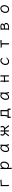

<svg xmlns="http://www.w3.org/2000/svg" viewBox="5151 -5677 698 11040"><g transform="rotate(-90 5500.0 -157.0)"><path d="M384 -400V-107Q384 -76 385.5 -47Q387 -18 387 -1Q387 4 381 7Q375 10 367 10Q351 10 333 2Q315 -6 315 -19Q315 -31 316 -56.5Q317 -82 317 -108V-411Q317 -425 315 -437Q314 -446 313.5 -451.5Q313 -457 313 -461Q313 -468 315.5 -471.5Q318 -475 326 -475Q339 -475 356.5 -469Q374 -463 375 -462L573 -477Q596 -479 621.5 -482Q647 -485 656 -485Q670 -485 680 -467Q690 -449 690 -434Q690 -417 677 -417Q671 -417 653.5 -417Q636 -417 614.5 -416.5Q593 -416 574 -415Z M1303 -368Q1303 -399 1302 -427Q1301 -455 1300 -472Q1300 -482 1319 -482Q1336 -482 1355 -474.5Q1374 -467 1374 -454Q1374 -448 1373 -432Q1372 -416 1371.5 -398.5Q1371 -381 1370 -369Q1410 -437 1456.5 -461.5Q1503 -486 1558 -486Q1633 -486 1681 -433Q1729 -380 1729 -278Q1729 -194 1697.5 -127Q1666 -60 1612 -21.5Q1558 17 1490 17Q1455 17 1420 0Q1385 -17 1369 -38V56Q1369 87 1371.5 116Q1374 145 1374 162Q1374 172 1354 172Q1338 172 1319.5 164.5Q1301 157 1301 144Q1301 132 1302 106.5Q1303 81 1303 55ZM1368 -101Q1372 -103 1375 -103Q1386 -103 1396 -87Q1416 -59 1439 -50Q1462 -41 1487 -41Q1514 -41 1544 -56.5Q1574 -72 1601 -102Q1628 -132 1644.5 -176Q1661 -220 1661 -276Q1661 -328 1646 -361Q1631 -394 1607.5 -410Q1584 -426 1558 -426Q1516 -426 1478.5 -404Q1441 -382 1414 -343Q1387 -304 1376 -253Q1373 -237 1371 -209Q1369 -181 1368.5 -152Q1368 -123 1368 -101Z M2708 -457Q2705 -435 2702.5 -398.5Q2700 -362 2698.5 -321.5Q2697 -281 2696 -246Q2695 -211 2695 -193Q2695 -179 2696.5 -151.5Q2698 -124 2705.5 -93Q2713 -62 2730 -35Q2732 -31 2732 -29Q2732 -18 2718.5 -2.5Q2705 13 2688 13Q2673 13 2661.5 -8.5Q2650 -30 2643.5 -60.5Q2637 -91 2634 -118Q2597 -48 2544.5 -15Q2492 18 2436 18Q2363 18 2319 -31.5Q2275 -81 2275 -175Q2275 -239 2296 -295Q2317 -351 2352.5 -394Q2388 -437 2432 -461.5Q2476 -486 2522 -486Q2557 -486 2586 -470.5Q2615 -455 2632 -420V-475Q2632 -485 2653 -485Q2670 -485 2689 -478Q2708 -471 2708 -459ZM2631 -380Q2622 -371 2614 -371Q2610 -371 2607 -375Q2590 -404 2567.5 -416Q2545 -428 2522 -428Q2491 -428 2459.5 -409.5Q2428 -391 2401.5 -357.5Q2375 -324 2359 -278.5Q2343 -233 2343 -180Q2343 -104 2369 -73Q2395 -42 2435 -42Q2483 -42 2526 -73.5Q2569 -105 2597.5 -161Q2626 -217 2629 -291Q2630 -305 2630 -330Q2630 -355 2631 -380Z M3457 -209 3405 -213Q3381 -183 3355.5 -146.5Q3330 -110 3307.5 -76.5Q3285 -43 3270.5 -21.5Q3256 0 3256 0Q3250 10 3234 10Q3217 10 3199 0.5Q3181 -9 3181 -18Q3181 -21 3183 -23Q3196 -35 3219 -63.5Q3242 -92 3267 -125Q3292 -158 3312 -186Q3332 -214 3340 -224Q3327 -228 3306.5 -236Q3286 -244 3266 -259.5Q3246 -275 3232.5 -301.5Q3219 -328 3219 -368Q3219 -391 3226 -417Q3233 -443 3249 -470Q3253 -477 3268 -477Q3283 -477 3299.5 -469.5Q3316 -462 3316 -448Q3316 -442 3311 -434Q3298 -416 3292 -398.5Q3286 -381 3286 -364Q3286 -341 3300 -319Q3314 -297 3351 -283Q3388 -269 3457 -268V-366Q3457 -376 3456.5 -397Q3456 -418 3455 -440Q3454 -462 3454 -473Q3454 -483 3473 -483Q3489 -483 3507 -475.5Q3525 -468 3525 -455Q3525 -447 3524.5 -430.5Q3524 -414 3523.5 -396Q3523 -378 3523 -366V-268Q3587 -268 3625 -277.5Q3663 -287 3682 -301.5Q3701 -316 3707 -332.5Q3713 -349 3713 -364Q3713 -381 3707.5 -398.5Q3702 -416 3688 -434Q3683 -442 3683 -448Q3683 -462 3699.5 -469.5Q3716 -477 3731 -477Q3746 -477 3750 -470Q3766 -443 3773 -417Q3780 -391 3780 -368Q3780 -328 3766.5 -301.5Q3753 -275 3733 -259Q3713 -243 3693 -235Q3673 -227 3659 -223L3707 -159Q3726 -133 3747 -106.5Q3768 -80 3787 -57.5Q3806 -35 3818 -23Q3821 -22 3821 -18Q3821 -9 3801.5 0.5Q3782 10 3764 10Q3748 10 3742 0Q3736 -10 3718 -36.5Q3700 -63 3677 -96Q3654 -129 3631.5 -160.5Q3609 -192 3595 -212Q3576 -211 3559.5 -210Q3543 -209 3523 -209V-106Q3523 -100 3523.5 -79Q3524 -58 3525 -35Q3526 -12 3526 0Q3526 10 3507 10Q3491 10 3473 2.5Q3455 -5 3455 -18Q3455 -26 3455.5 -44.5Q3456 -63 3456.5 -81Q3457 -99 3457 -106Z M4775 96Q4775 106 4757 106Q4741 106 4721.5 97Q4702 88 4702 75V74Q4703 57 4703.5 36Q4704 15 4704 -6Q4686 -7 4661 -7H4493Q4441 -7 4396 -6Q4351 -5 4307 0Q4307 35 4308 59Q4309 83 4310 100Q4310 106 4303.5 108.5Q4297 111 4287 111Q4271 111 4254 104Q4237 97 4237 86V85Q4239 68 4239.5 54.5Q4240 41 4240 22Q4240 -2 4238.5 -24Q4237 -46 4235 -66V-68Q4235 -81 4247 -81Q4249 -81 4250.5 -80.5Q4252 -80 4253 -80Q4264 -77 4276 -72.5Q4288 -68 4302 -63L4311 -64Q4330 -117 4338.5 -170.5Q4347 -224 4347 -291V-417Q4347 -431 4345 -443Q4344 -452 4343.5 -457.5Q4343 -463 4343 -467Q4343 -474 4345.5 -477.5Q4348 -481 4356 -481Q4370 -481 4389 -475Q4408 -469 4409 -468L4601 -478Q4617 -479 4629 -482.5Q4641 -486 4654 -486Q4664 -486 4675 -478Q4686 -470 4694 -460Q4702 -450 4702 -442Q4702 -430 4696 -423.5Q4690 -417 4690 -406V-67Q4704 -68 4715.5 -71.5Q4727 -75 4735 -75Q4752 -75 4766 -58.5Q4780 -42 4780 -30Q4780 -23 4775.5 -15.5Q4771 -8 4771 2Q4771 34 4772.5 56.5Q4774 79 4775 95ZM4624 -420 4413 -408V-292Q4413 -227 4404.5 -172Q4396 -117 4382 -67Q4409 -68 4436.5 -68.5Q4464 -69 4492 -69Q4527 -69 4560 -69Q4593 -69 4624 -68Z M5708 -457Q5705 -435 5702.5 -398.5Q5700 -362 5698.5 -321.5Q5697 -281 5696 -246Q5695 -211 5695 -193Q5695 -179 5696.5 -151.5Q5698 -124 5705.5 -93Q5713 -62 5730 -35Q5732 -31 5732 -29Q5732 -18 5718.5 -2.5Q5705 13 5688 13Q5673 13 5661.5 -8.5Q5650 -30 5643.5 -60.5Q5637 -91 5634 -118Q5597 -48 5544.5 -15Q5492 18 5436 18Q5363 18 5319 -31.5Q5275 -81 5275 -175Q5275 -239 5296 -295Q5317 -351 5352.5 -394Q5388 -437 5432 -461.5Q5476 -486 5522 -486Q5557 -486 5586 -470.5Q5615 -455 5632 -420V-475Q5632 -485 5653 -485Q5670 -485 5689 -478Q5708 -471 5708 -459ZM5631 -380Q5622 -371 5614 -371Q5610 -371 5607 -375Q5590 -404 5567.5 -416Q5545 -428 5522 -428Q5491 -428 5459.5 -409.5Q5428 -391 5401.5 -357.5Q5375 -324 5359 -278.5Q5343 -233 5343 -180Q5343 -104 5369 -73Q5395 -42 5435 -42Q5483 -42 5526 -73.5Q5569 -105 5597.5 -161Q5626 -217 5629 -291Q5630 -305 5630 -330Q5630 -355 5631 -380Z M6623 -224H6554L6400 -216Q6399 -216 6397 -216L6390 -215Q6389 -215 6387 -215V-108Q6387 -102 6388 -81Q6389 -60 6389.5 -37Q6390 -14 6390 -2Q6390 8 6371 8Q6355 8 6337 0.5Q6319 -7 6319 -20Q6319 -28 6319.5 -46.5Q6320 -65 6320.5 -83Q6321 -101 6321 -108V-208Q6309 -211 6300.5 -228Q6292 -245 6292 -258Q6292 -276 6305 -276H6321V-367Q6321 -377 6320.5 -398Q6320 -419 6319 -441Q6318 -463 6318 -474Q6318 -484 6337 -484Q6353 -484 6371 -476.5Q6389 -469 6389 -456Q6389 -448 6388.5 -431.5Q6388 -415 6387.5 -397Q6387 -379 6387 -367V-275Q6390 -276 6393.5 -276Q6397 -276 6399 -276L6553 -284Q6568 -285 6582.5 -287Q6597 -289 6607 -289Q6616 -289 6623 -282V-367Q6623 -377 6622 -398Q6621 -419 6620.5 -441Q6620 -463 6620 -474Q6620 -484 6639 -484Q6655 -484 6673 -476.5Q6691 -469 6691 -456Q6691 -448 6690.5 -431.5Q6690 -415 6689.5 -397Q6689 -379 6689 -367V-108Q6689 -102 6689.5 -81Q6690 -60 6691 -37Q6692 -14 6692 -2Q6692 8 6673 8Q6657 8 6639 0.5Q6621 -7 6621 -20Q6621 -28 6621.5 -46.5Q6622 -65 6622.5 -83Q6623 -101 6623 -108Z M7711 -143Q7711 -137 7697 -111.5Q7683 -86 7654 -56Q7625 -26 7580.5 -4Q7536 18 7475 18Q7423 18 7378.5 -6.5Q7334 -31 7307.5 -78.5Q7281 -126 7281 -194Q7281 -254 7303.5 -307Q7326 -360 7363 -400Q7400 -440 7446 -463Q7492 -486 7538 -486Q7579 -486 7607 -474.5Q7635 -463 7651.5 -447Q7668 -431 7675.5 -417.5Q7683 -404 7683 -401Q7683 -385 7668 -370Q7653 -355 7641 -355Q7635 -355 7632 -360Q7625 -374 7618 -387Q7611 -400 7600 -407Q7571 -427 7540 -427Q7509 -427 7475.5 -409Q7442 -391 7413.5 -359.5Q7385 -328 7367 -287Q7349 -246 7349 -199Q7349 -147 7368.5 -111.5Q7388 -76 7417 -58Q7446 -40 7475 -40Q7518 -40 7555 -55Q7592 -70 7623.5 -93.5Q7655 -117 7678 -140Q7693 -155 7702 -155Q7711 -155 7711 -143Z M8464 -410 8396 -407Q8372 -406 8348 -402.5Q8324 -399 8313 -399Q8300 -399 8289.5 -418Q8279 -437 8279 -453Q8279 -470 8292 -470Q8300 -470 8320.5 -469Q8341 -468 8364 -468Q8372 -468 8380 -468.5Q8388 -469 8395 -469L8608 -479Q8633 -481 8657 -483.5Q8681 -486 8691 -486Q8704 -486 8714 -467Q8724 -448 8724 -432Q8724 -415 8712 -415Q8703 -415 8677.5 -416Q8652 -417 8626 -417H8609L8536 -413V-115Q8536 -109 8536.5 -86Q8537 -63 8538 -38Q8539 -13 8539 0Q8539 10 8518 10Q8502 10 8482 2.5Q8462 -5 8462 -18Q8462 -26 8462.5 -46.5Q8463 -67 8463.5 -87.5Q8464 -108 8464 -115Z M9388 15Q9340 12 9312.5 7Q9285 2 9285 -12Q9285 -19 9291.5 -24Q9298 -29 9309 -29H9318V-417Q9309 -422 9301.5 -433Q9294 -444 9294 -453Q9294 -464 9304 -465Q9315 -467 9340 -470Q9365 -473 9396 -476.5Q9427 -480 9456.5 -482Q9486 -484 9506 -484Q9589 -484 9628 -449.5Q9667 -415 9667 -371Q9667 -334 9642.5 -304Q9618 -274 9580 -263Q9634 -256 9669 -228Q9704 -200 9704 -153Q9704 -110 9681.5 -76.5Q9659 -43 9623 -21Q9587 1 9546 8Q9519 12 9482.5 13.5Q9446 15 9416 15ZM9385 -277Q9459 -277 9502 -287.5Q9545 -298 9566 -313.5Q9587 -329 9593.5 -344Q9600 -359 9600 -367Q9600 -400 9573.5 -413Q9547 -426 9492 -426Q9473 -426 9440.5 -421.5Q9408 -417 9385 -412ZM9505 -227Q9482 -227 9448 -225Q9414 -223 9385 -221V-37Q9392 -37 9399.5 -36.5Q9407 -36 9415 -36Q9452 -36 9491 -41Q9530 -46 9563 -58.5Q9596 -71 9616.5 -93.5Q9637 -116 9637 -151Q9637 -184 9616.5 -200Q9596 -216 9567.5 -221.5Q9539 -227 9515 -227Z M10413 -445Q10433 -460 10461 -473Q10489 -486 10531 -486Q10588 -486 10632 -457Q10676 -428 10700.5 -374.5Q10725 -321 10725 -245Q10725 -197 10709.5 -150.5Q10694 -104 10663.5 -65.5Q10633 -27 10588.5 -4.5Q10544 18 10486 18Q10386 18 10330.5 -42.5Q10275 -103 10275 -207Q10275 -251 10289.5 -294.5Q10304 -338 10324.5 -374Q10345 -410 10365 -432Q10385 -454 10396 -454Q10406 -454 10413 -445ZM10486 -43Q10535 -43 10573.5 -69.5Q10612 -96 10635 -142Q10658 -188 10658 -245Q10658 -328 10625.5 -377Q10593 -426 10525 -426Q10485 -426 10451.5 -407Q10418 -388 10393.5 -356Q10369 -324 10355.5 -285.5Q10342 -247 10342 -208Q10342 -126 10379.5 -84.5Q10417 -43 10486 -43Z"/></g></svg>

Font: Klee One SemiBold
Style: Regular
Weight: 600
Designer: Fontworks Inc.
Foundry: Fontworks Inc.
Version: Version 1.00;January 12, 2022;FontCreator 13.0.0.2683 64-bit